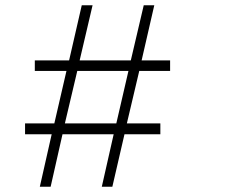

<svg xmlns="http://www.w3.org/2000/svg" viewBox="-20 -708 863 728"><path d="M131 0 176 -199H75V-240H186L232 -439H112V-479H242L290 -688H331L282 -479H476L525 -688H565L517 -479H625V-439H508L461 -240H588V-199H452L406 0H366L411 -199H217L172 0ZM226 -240H421L467 -439H273Z"/></svg>

Font: Saira Thin ExtraLight
Style: Regular
Weight: 250
Version: Version 1.101